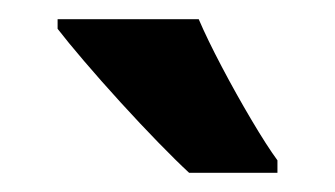

<svg xmlns="http://www.w3.org/2000/svg" viewBox="-20 -852 349 200"><path d="M187 -832Q196 -811 211 -782.5Q226 -754 242 -727Q258 -700 269 -685V-672H177Q164 -684 145 -703.5Q126 -723 105.5 -745.5Q85 -768 67.5 -788.5Q50 -809 40 -822V-832Z"/></svg>

Font: Noto Sans Malayalam UI ExtraCondensed
Style: Bold
Weight: 700
Width: 2
Designer: Jelle Bosma - Monotype Design Team
Foundry: Monotype Imaging Inc.
Version: Version 2.104; ttfautohint (v1.8.4.7-5d5b)